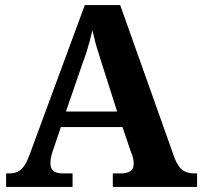

<svg xmlns="http://www.w3.org/2000/svg" viewBox="-20 -734 794 754"><path d="M4 0V-53H16Q34 -53 48 -59Q62 -65 73.5 -80.5Q85 -96 96 -126L313 -714H452L665 -115Q674 -92 684.5 -78.5Q695 -65 709.5 -59Q724 -53 743 -53H754V0H423V-53H456Q478 -53 491.5 -61.5Q505 -70 505 -91Q505 -100 503.5 -107.5Q502 -115 500 -122.5Q498 -130 495 -135L461 -235H219L190 -149Q187 -141 184 -131Q181 -121 179.5 -111Q178 -101 178 -92Q178 -73 189.5 -63Q201 -53 226 -53H265V0ZM239 -296H440L381 -481Q374 -504 367 -525.5Q360 -547 354 -569.5Q348 -592 343 -615Q338 -593 332 -571.5Q326 -550 319.5 -529Q313 -508 304 -485Z"/></svg>

Font: Noto Rashi Hebrew
Style: Bold
Weight: 700
Version: Version 1.006